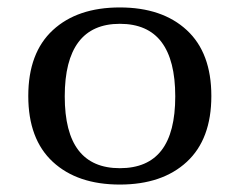

<svg xmlns="http://www.w3.org/2000/svg" viewBox="-20 -486 645 516"><path d="M302 10Q188 10 122 -51Q56 -112 56 -228Q56 -344 122 -405Q188 -466 302 -466Q416 -466 482 -405Q548 -344 548 -228Q548 -112 482 -51Q416 10 302 10ZM302 -34Q377 -34 414 -82Q451 -130 451 -227Q451 -324 414 -373Q377 -422 302 -422Q228 -422 191 -373Q154 -324 154 -227Q154 -130 191 -82Q228 -34 302 -34Z"/></svg>

Font: Noto Serif Thai Medium
Style: Regular
Weight: 500
Version: Version 2.001